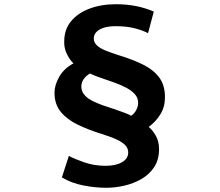

<svg xmlns="http://www.w3.org/2000/svg" viewBox="-20 -806 1040 909"><path d="M681 -649Q656 -662 618 -672Q580 -682 528 -682Q494 -682 471 -674.5Q448 -667 436 -654Q424 -641 424 -624Q424 -606 438 -592Q452 -578 479 -567Q506 -556 547 -543Q609 -524 657.5 -500Q706 -476 733.5 -439.5Q761 -403 761 -346Q761 -300 739.5 -265Q718 -230 684 -205Q700 -193 716.5 -165.5Q733 -138 733 -100Q733 -50 710 -15Q687 20 649.5 41.5Q612 63 568.5 73Q525 83 483 83Q431 83 374.5 72Q318 61 273 34L306 -68Q331 -54 378.5 -37.5Q426 -21 480 -21Q528 -21 557.5 -38Q587 -55 587 -84Q587 -103 574 -117.5Q561 -132 533.5 -145Q506 -158 461 -172Q400 -191 349.5 -215Q299 -239 268.5 -275.5Q238 -312 238 -367Q238 -403 260.5 -442.5Q283 -482 328 -506Q311 -521 297 -549.5Q283 -578 284 -609Q284 -666 316 -705Q348 -744 403.5 -765Q459 -786 529 -786Q580 -786 625 -777Q670 -768 708 -751ZM365 -396Q365 -383 370.5 -371Q376 -359 388 -348Q400 -337 420 -327Q440 -317 468 -307Q497 -298 522.5 -289Q548 -280 568.5 -272.5Q589 -265 601 -258Q616 -268 625 -285Q634 -302 634 -320Q634 -343 618 -360.5Q602 -378 576 -391.5Q550 -405 519 -416Q488 -427 458.5 -437Q429 -447 406 -458Q388 -448 376.5 -432Q365 -416 365 -396Z"/></svg>

Font: Noto Sans KR Thin ExtraBold
Style: Regular
Weight: 800
Version: Version 2.004-H2;hotconv 1.0.118;makeotfexe 2.5.65603